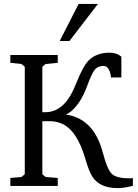

<svg xmlns="http://www.w3.org/2000/svg" viewBox="-20 -953 707 984"><path d="M286 -743 383 -933H482L336 -743ZM33 0V-41L90 -46L107 -60V-611L90 -625L33 -631V-671H276V-631L214 -625L197 -611V-378H212Q301 -378 354 -488Q362 -505 370 -525Q405 -613 434 -643Q474 -683 542 -683Q576 -683 599 -665Q601 -663 602 -662V-556H549Q542 -614 511 -615Q479 -615 463 -592Q448 -571 426 -511Q394 -424 344 -382Q329 -370 317 -366Q460 -346 506 -174Q506 -172 507 -171Q530 -82 555 -60Q580 -39 644 -39L661 -40V-1Q618 11 583 11Q491 11 453 -48Q435 -77 417 -140Q374 -288 293 -321Q265 -332 233 -332H197V-60L214 -46L276 -41V0Z"/></svg>

Font: Khartiya
Style: Regular
Weight: 500
Version: Version 1.0.1